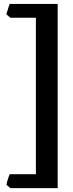

<svg xmlns="http://www.w3.org/2000/svg" viewBox="-20 -801 377 985"><path d="M33.2 164.1 13.2 147Q15.1 139.2 16.1 133.1Q17.1 127 21 117.2Q22 115.2 23.4 109.6Q24.9 104 25.9 102.1Q26.9 100.1 28.3 97.2Q29.8 94.2 29.8 92.8H164.1V-710H33.2L12.2 -728Q12.2 -729 13.2 -731Q14.2 -732.9 14.6 -735.4Q15.1 -737.8 16.1 -740.2Q17.1 -743.2 18.6 -747.1Q20 -751 21 -754.9Q22 -757.8 23.4 -762.9Q24.9 -768.1 25.9 -770Q27.8 -774.9 29.8 -780.8H275.9V164.1Z"/></svg>

Font: Gentium Basic
Style: Bold
Weight: 700
Designer: J. Victor Gaultney and Annie Olsen
Foundry: SIL International
Version: Version 1.100